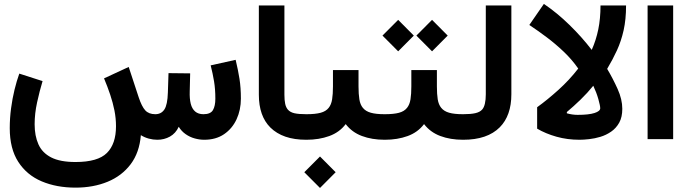

<svg xmlns="http://www.w3.org/2000/svg" viewBox="-20 -701 3460 963"><path d="M1161.9 -400.9 1036.7 -373.2Q1047.1 -332 1053.6 -293Q1060.1 -253.9 1060.1 -206.1Q1060.1 -169.3 1048 -148.7Q1036 -128.2 1000.5 -128.2Q974.6 -128.2 958.9 -141.7Q943.1 -155.2 936.7 -180.7Q930.3 -206.2 931.6 -242.6L933.8 -333L825.2 -334.2L822 -237.3Q820.2 -175.4 804.4 -151.8Q788.7 -128.2 758.9 -128.2Q726.2 -128.2 708.5 -147.6Q690.8 -167 675.5 -213.3L625.5 -365.2L501.8 -307.9Q519.3 -266.4 532.7 -226.3Q546.1 -186.3 554 -147Q561.8 -107.7 561.8 -67.7Q561.8 20.9 516.2 66.2Q470.7 111.6 358.8 111.6Q281.6 111.6 236.8 88.6Q191.9 65.6 172.8 23Q153.7 -19.5 153.7 -78Q153.7 -131 166 -187.4Q178.3 -243.8 193.5 -294.2L76.8 -331.8Q63.8 -295.8 52.9 -251.3Q42 -206.8 35.5 -157.7Q28.9 -108.6 28.9 -58.2Q28.9 44.8 71.7 110.9Q114.4 177 189.1 208.6Q263.8 240.1 358.6 240.1Q448.2 240.1 519.8 210.6Q591.3 181.2 635.4 122.6Q679.4 64.1 686.5 -23.1Q705 -11.6 726.2 -5.8Q747.4 0 769.2 0Q803.7 0 832.4 -16Q861.1 -32 876.5 -65.1Q890.6 -42.2 911.6 -27.8Q932.5 -13.3 956.6 -6.7Q980.7 0 1004.2 0Q1062.7 0 1103.8 -27.9Q1144.8 -55.8 1166.5 -102.7Q1188.2 -149.7 1188.2 -206.1Q1188.2 -261.1 1181.2 -305.5Q1174.2 -349.9 1161.9 -400.9Z M1278.3 -673.6V-226Q1278.3 -118.9 1336.1 -61.4Q1366.9 -31 1411.6 -15.5Q1456.3 0 1516.4 0H1516.8V-128.2H1516.4Q1478.1 -128.2 1456.9 -133Q1435.7 -137.8 1424.1 -150.8Q1414.3 -162.1 1410.4 -180.2Q1406.5 -198.4 1406.5 -226V-673.6Z M1517.1 -128.2Q1490.6 -128.2 1471.7 -109.5Q1452.8 -90.8 1452.8 -64.3Q1452.8 -37.8 1471.7 -18.9Q1490.6 0 1517.1 0Q1580.3 0 1631.4 -18.6Q1682.5 -37.1 1713.9 -78.6Q1745.2 -37.7 1795.3 -18.9Q1845.3 0 1909.2 0H1910.2V-128.2H1909.2Q1865.5 -128.2 1839.7 -135.6Q1813.8 -142.9 1799.8 -160.3Q1786.7 -176.3 1782.5 -202.6Q1778.2 -228.9 1778.2 -267.8V-349.5H1650V-267.8Q1650 -229.1 1645.8 -202.8Q1641.6 -176.4 1628.7 -160.3Q1614.9 -142.6 1588.2 -135.4Q1561.5 -128.2 1517.1 -128.2ZM1506.3 162.8 1585 241.7 1663.5 162.8 1585 83.9Z M1910.2 -128.2Q1883.7 -128.2 1864.7 -109.5Q1845.8 -90.8 1845.8 -64.3Q1845.8 -37.8 1864.7 -18.9Q1883.7 0 1910.2 0Q1973.4 0 2024.5 -18.6Q2075.6 -37.1 2106.9 -78.6Q2138.3 -37.7 2188.4 -18.9Q2238.4 0 2302.2 0H2303.2V-128.2H2302.2Q2258.5 -128.2 2232.7 -135.6Q2206.9 -142.9 2192.9 -160.3Q2179.8 -176.3 2175.5 -202.6Q2171.3 -228.9 2171.3 -267.8V-349.5H2043.1V-267.8Q2043.1 -229.1 2038.9 -202.8Q2034.7 -176.4 2021.7 -160.3Q2007.9 -142.6 1981.3 -135.4Q1954.6 -128.2 1910.2 -128.2ZM2068.4 -522.5 2147 -443.6 2225.5 -522.5 2147 -601.4ZM1898.4 -522.5 1977.1 -443.6 2055.5 -522.5 1977.1 -601.4Z M2544.8 -228.5V-673.6H2416.6V-228.5Q2416.6 -172.1 2398.4 -151.6Q2386.7 -138.5 2364 -133.4Q2341.3 -128.2 2303.2 -128.2Q2276.9 -128.2 2257.9 -109.4Q2238.9 -90.7 2238.9 -64.3Q2238.9 -38 2257.9 -19Q2276.9 0 2303.2 0Q2424.4 0 2486.6 -62.5Q2544.8 -121.1 2544.8 -228.5Z M2955.7 -270.9Q2971.9 -236.7 2981.2 -203.6Q2990.5 -170.4 2990.5 -158.1Q2990.5 -143.4 2961.8 -134.2Q2933.1 -124.9 2877 -124.9Q2863.3 -124.9 2849.5 -127Q2835.8 -129 2823.1 -132.7V-139.2Q2856.3 -166.9 2891.5 -200.9Q2926.6 -235 2955.7 -270.9ZM2947.9 -450.8Q2898.3 -515.4 2836.3 -575.9Q2774.3 -636.5 2707.9 -681.4L2634.9 -575.7Q2676.9 -547.9 2721.1 -514.8Q2765.3 -481.7 2806.5 -442.6Q2847.7 -403.6 2880.2 -357.2Q2835.7 -299.6 2781.1 -250.4Q2726.6 -201.2 2674.1 -163.2V-55.7Q2717 -30.5 2771.1 -15.3Q2825.1 0 2886.8 0Q2907.1 0 2934.9 -3.1Q2962.8 -6.1 2991.6 -14.8Q3020.5 -23.6 3045.4 -40.8Q3070.3 -58 3085.8 -85.8Q3101.2 -113.6 3101.2 -155.2Q3101.2 -202.5 3077.8 -254.6Q3054.3 -306.8 3025.3 -355.6Q3052.9 -401.7 3074.3 -448.2Q3095.7 -494.8 3107.9 -549.3Q3120.1 -603.8 3120.1 -673.6H2991.9Q2991.9 -607.5 2980.7 -553.3Q2969.5 -499 2947.9 -450.8Z M3356.3 -3.2V-673.6H3228.1V-3.2Z"/></svg>

Font: Estedad-VF-FD Black
Style: Regular
Weight: 900
Designer: Amin Abedi
Version: Version 4.000